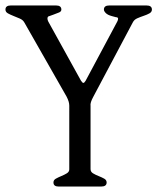

<svg xmlns="http://www.w3.org/2000/svg" viewBox="-20 -684 612 704"><path d="M537 -649Q537 -640 528 -635Q519 -630 507 -626Q495 -622 483.5 -617Q472 -612 467 -602L322 -329Q310 -307 312 -296V-64Q312 -54 321 -48.5Q330 -43 341.5 -38.5Q353 -34 362 -29Q371 -24 371 -15Q371 0 351 0H195Q176 0 176 -15Q176 -24 185 -29Q194 -34 205 -38.5Q216 -43 225 -48.5Q234 -54 234 -63V-297Q234 -311 224 -330L69 -602Q64 -611 52.5 -616Q41 -621 29.5 -625.5Q18 -630 9 -635Q0 -640 0 -649Q0 -664 20 -664H185Q205 -664 205 -649Q205 -642 197 -638.5Q189 -635 175 -630L161 -625Q154 -624 154 -616Q154 -611 157 -605L277 -388Q282 -380 286 -380Q289 -380 294 -388L410 -605Q413 -611 413 -615Q413 -621 405 -621L390 -625Q375 -629 368 -636Q361 -643 361 -649Q361 -664 381 -664H517Q537 -664 537 -649Z"/></svg>

Font: Jura
Style: Regular
Weight: 400
Designer: Ed Merritt
Foundry: Ten by Twenty
Version: Version 1.007